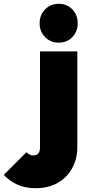

<svg xmlns="http://www.w3.org/2000/svg" viewBox="-149 -762 472 1008"><path d="M159 -538Q116 -538 87.5 -567.5Q59 -597 59 -640Q59 -683 87.5 -712.5Q116 -742 159 -742Q203 -742 231 -712.5Q259 -683 259 -640Q259 -597 231 -567.5Q203 -538 159 -538ZM38 226Q-17 226 -58.5 207Q-100 188 -129 156L-10 37Q0 47 8.5 50.5Q17 54 25 54Q61 54 61 13V-492H257V9Q257 72 230 121Q203 170 154 198Q105 226 38 226Z"/></svg>

Font: Outfit Black
Style: Regular
Weight: 900
Designer: Rodrigo Fuenzalida
Foundry: fragTYPE
Version: Version 1.100; ttfautohint (v1.8.4.7-5d5b)